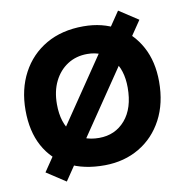

<svg xmlns="http://www.w3.org/2000/svg" viewBox="-89 -854 959 997"><g transform="rotate(-10 390.5 -355.0)"><path d="M394 10Q282 11 202 -31Q122 -73 79 -152Q36 -231 36 -342Q36 -453 81.5 -538.5Q127 -624 210 -672Q293 -720 407 -720Q508 -720 584 -676Q660 -632 702.5 -553.5Q745 -475 745 -369Q745 -255 700 -170Q655 -85 575.5 -38Q496 9 394 10ZM388 -135Q473 -135 526 -196.5Q579 -258 579 -367Q579 -462 531 -518.5Q483 -575 402 -575Q343 -575 298 -546Q253 -517 227.5 -465.5Q202 -414 202 -345Q202 -245 251.5 -190Q301 -135 388 -135ZM183 59 82 -7 599 -769 700 -703Z"/></g></svg>

Font: Livvic
Style: Bold
Weight: 700
Designer: Jacques Le Bailly, Baron von Fonthausen
Version: Version 1.001; ttfautohint (v1.8.2)